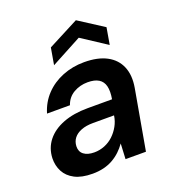

<svg xmlns="http://www.w3.org/2000/svg" viewBox="-133 -823 847 937"><g transform="rotate(-20 290.0 -354.0)"><path d="M189 12Q132 12 96.5 -6.5Q61 -25 44.5 -56.5Q28 -88 29 -126Q31 -178 61.5 -216.5Q92 -255 146.5 -276Q201 -297 274 -297H401Q408 -338 401.5 -364Q395 -390 374 -403Q353 -416 317 -416Q277 -416 244 -397Q211 -378 198 -340H79Q95 -394 132 -433Q169 -472 221.5 -493Q274 -514 334 -514Q405 -514 451 -489.5Q497 -465 516 -419.5Q535 -374 524 -311L469 0H363L367 -80Q353 -60 335 -43Q317 -26 295 -13.5Q273 -1 246.5 5.5Q220 12 189 12ZM232 -83Q260 -83 286 -93.5Q312 -104 332 -123Q352 -142 365.5 -166.5Q379 -191 383 -218V-220H274Q238 -220 212.5 -210Q187 -200 173.5 -182.5Q160 -165 159 -141Q158 -113 177.5 -98Q197 -83 232 -83ZM192 -550 207 -637 367 -720 496 -637 481 -550 351 -635Z"/></g></svg>

Font: DM Sans 16pt SemiBold
Style: Italic
Weight: 600
Italic angle: -10°
Version: Version 4.004;gftools[0.9.30]